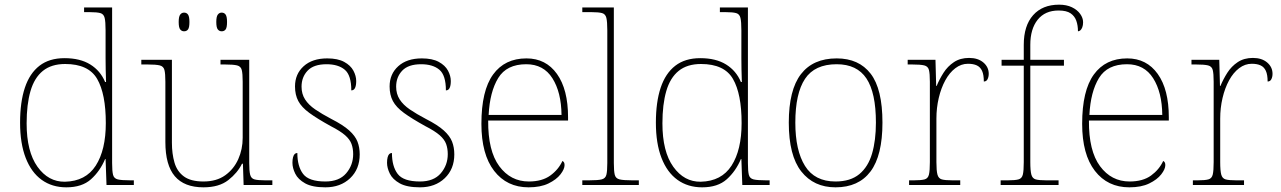

<svg xmlns="http://www.w3.org/2000/svg" viewBox="-20 -792 5483 822"><path d="M264 10Q203 10 158.5 -22Q114 -54 90 -116Q66 -178 66 -267Q66 -355 86.5 -416.5Q107 -478 149 -510.5Q191 -543 256 -543Q323 -543 366.5 -516Q410 -489 430 -441H434Q433 -469 432.5 -495.5Q432 -522 432 -543V-662Q432 -699 428 -715.5Q424 -732 409.5 -736Q395 -740 365 -740H340V-760H460V-94Q460 -59 464 -43.5Q468 -28 484 -24Q500 -20 537 -20H553V0H436L432 -111H430Q408 -59 369.5 -24.5Q331 10 264 10ZM258 -14Q347 -16 390 -83Q433 -150 433 -265Q433 -390 396 -454Q359 -518 259 -518Q200 -518 163.5 -488.5Q127 -459 110.5 -402Q94 -345 94 -264Q94 -143 140.5 -78Q187 -13 258 -14Z M851 10Q769 10 728.5 -37.5Q688 -85 688 -184V-442Q688 -477 684 -492.5Q680 -508 664 -512Q648 -516 611 -516H585V-536H716V-181Q716 -134 727 -96Q738 -58 767.5 -36.5Q797 -15 851 -15Q907 -15 944 -41.5Q981 -68 1000 -110.5Q1019 -153 1019 -202V-442Q1019 -477 1015 -492.5Q1011 -508 995 -512Q979 -516 942 -516H924V-536H1047V-94Q1047 -60 1051 -44Q1055 -28 1069.5 -24Q1084 -20 1114 -20H1146V0H1023L1020 -91H1016Q997 -52 957.5 -21Q918 10 851 10ZM929 -658Q919 -658 912.5 -666Q906 -674 906 -698Q906 -721 912.5 -729.5Q919 -738 929 -738Q940 -738 946 -729.5Q952 -721 952 -698Q952 -674 946 -666Q940 -658 929 -658ZM768 -658Q758 -658 751.5 -666Q745 -674 745 -698Q745 -721 751.5 -729.5Q758 -738 768 -738Q779 -738 785 -729.5Q791 -721 791 -698Q791 -674 785 -666Q779 -658 768 -658Z M1373 10Q1317 10 1286.5 -7Q1256 -24 1244 -48.5Q1232 -73 1232 -95Q1232 -109 1234.5 -118.5Q1237 -128 1241.5 -132.5Q1246 -137 1253 -137Q1253 -80 1277.5 -47.5Q1302 -15 1373 -15Q1432 -15 1462 -50Q1492 -85 1492 -132Q1492 -156 1485 -175.5Q1478 -195 1457.5 -213Q1437 -231 1396 -252Q1338 -284 1304.5 -308.5Q1271 -333 1257 -359.5Q1243 -386 1243 -422Q1243 -475 1280 -508.5Q1317 -542 1381 -542Q1426 -542 1453.5 -527Q1481 -512 1493 -489.5Q1505 -467 1505 -445Q1505 -426 1500 -415.5Q1495 -405 1484 -405Q1484 -470 1456 -493.5Q1428 -517 1378 -517Q1323 -517 1297 -489.5Q1271 -462 1271 -421Q1271 -390 1286 -366.5Q1301 -343 1329.5 -323.5Q1358 -304 1398 -283Q1449 -257 1475 -233.5Q1501 -210 1510.5 -185.5Q1520 -161 1520 -131Q1520 -68 1479 -29Q1438 10 1373 10Z M1778 10Q1722 10 1691.5 -7Q1661 -24 1649 -48.5Q1637 -73 1637 -95Q1637 -109 1639.5 -118.5Q1642 -128 1646.5 -132.5Q1651 -137 1658 -137Q1658 -80 1682.5 -47.5Q1707 -15 1778 -15Q1837 -15 1867 -50Q1897 -85 1897 -132Q1897 -156 1890 -175.5Q1883 -195 1862.5 -213Q1842 -231 1801 -252Q1743 -284 1709.5 -308.5Q1676 -333 1662 -359.5Q1648 -386 1648 -422Q1648 -475 1685 -508.5Q1722 -542 1786 -542Q1831 -542 1858.5 -527Q1886 -512 1898 -489.5Q1910 -467 1910 -445Q1910 -426 1905 -415.5Q1900 -405 1889 -405Q1889 -470 1861 -493.5Q1833 -517 1783 -517Q1728 -517 1702 -489.5Q1676 -462 1676 -421Q1676 -390 1691 -366.5Q1706 -343 1734.5 -323.5Q1763 -304 1803 -283Q1854 -257 1880 -233.5Q1906 -210 1915.5 -185.5Q1925 -161 1925 -131Q1925 -68 1884 -29Q1843 10 1778 10Z M2243 10Q2150 10 2095.5 -60.5Q2041 -131 2041 -262Q2041 -404 2091 -473Q2141 -542 2234 -542Q2317 -542 2364.5 -475.5Q2412 -409 2412 -290V-276H2070Q2069 -146 2117.5 -80.5Q2166 -15 2244 -15Q2301 -15 2336 -40.5Q2371 -66 2388 -103Q2393 -100 2395 -96Q2397 -92 2397 -85Q2397 -68 2379.5 -45.5Q2362 -23 2328 -6.5Q2294 10 2243 10ZM2384 -300Q2383 -397 2345 -457Q2307 -517 2233 -517Q2149 -517 2113 -458Q2077 -399 2072 -300Z M2473 0V-20H2503Q2540 -20 2556 -24Q2572 -28 2576 -43.5Q2580 -59 2580 -94V-662Q2580 -699 2576 -715.5Q2572 -732 2557.5 -736Q2543 -740 2513 -740H2473V-760H2608V-94Q2608 -59 2612 -43.5Q2616 -28 2632.5 -24Q2649 -20 2685 -20H2715V0Z M2986 10Q2925 10 2880.5 -22Q2836 -54 2812 -116Q2788 -178 2788 -267Q2788 -355 2808.5 -416.5Q2829 -478 2871 -510.5Q2913 -543 2978 -543Q3045 -543 3088.5 -516Q3132 -489 3152 -441H3156Q3155 -469 3154.5 -495.5Q3154 -522 3154 -543V-662Q3154 -699 3150 -715.5Q3146 -732 3131.5 -736Q3117 -740 3087 -740H3062V-760H3182V-94Q3182 -59 3186 -43.5Q3190 -28 3206 -24Q3222 -20 3259 -20H3275V0H3158L3154 -111H3152Q3130 -59 3091.5 -24.5Q3053 10 2986 10ZM2980 -14Q3069 -16 3112 -83Q3155 -150 3155 -265Q3155 -390 3118 -454Q3081 -518 2981 -518Q2922 -518 2885.5 -488.5Q2849 -459 2832.5 -402Q2816 -345 2816 -264Q2816 -143 2862.5 -78Q2909 -13 2980 -14Z M3557 10Q3464 10 3410.5 -58Q3357 -126 3357 -267Q3357 -407 3409 -474.5Q3461 -542 3562 -542Q3657 -542 3707.5 -476.5Q3758 -411 3758 -267Q3758 -126 3707 -58Q3656 10 3557 10ZM3557 -15Q3621 -15 3659 -46.5Q3697 -78 3713.5 -134.5Q3730 -191 3730 -267Q3730 -395 3689.5 -456Q3649 -517 3562 -517Q3468 -517 3426.5 -454.5Q3385 -392 3385 -267Q3385 -148 3426.5 -81.5Q3468 -15 3557 -15Z M3872 0V-20H3894Q3924 -20 3938.5 -24Q3953 -28 3957 -44.5Q3961 -61 3961 -98V-442Q3961 -477 3957 -492.5Q3953 -508 3937 -512Q3921 -516 3884 -516H3866V-536H3985L3988 -424H3990Q4002 -453 4019.5 -480.5Q4037 -508 4064 -526Q4091 -544 4129 -544Q4167 -544 4190 -524.5Q4213 -505 4213 -476Q4213 -463 4208 -453Q4203 -443 4192 -443Q4192 -472 4184.5 -488.5Q4177 -505 4162 -512Q4147 -519 4124 -519Q4095 -519 4070 -500Q4045 -481 4027 -448Q4009 -415 3999 -372.5Q3989 -330 3989 -284V-98Q3989 -61 3993.5 -44.5Q3998 -28 4012 -24Q4026 -20 4056 -20H4091V0Z M4264 0V-20H4296Q4326 -20 4340.5 -24Q4355 -28 4359 -44.5Q4363 -61 4363 -98V-511H4268V-536H4363V-600Q4363 -682 4403 -727Q4443 -772 4514 -772Q4546 -772 4569 -761Q4592 -750 4604.5 -732.5Q4617 -715 4617 -697Q4617 -684 4613.5 -675Q4610 -666 4605 -662Q4600 -658 4595 -658Q4595 -683 4588 -703Q4581 -723 4563.5 -735Q4546 -747 4512 -747Q4454 -747 4422.5 -707.5Q4391 -668 4391 -600V-536H4535V-511H4391V-98Q4391 -61 4395.5 -44.5Q4400 -28 4414 -24Q4428 -20 4458 -20H4512V0Z M4815 10Q4722 10 4667.5 -60.5Q4613 -131 4613 -262Q4613 -404 4663 -473Q4713 -542 4806 -542Q4889 -542 4936.5 -475.5Q4984 -409 4984 -290V-276H4642Q4641 -146 4689.5 -80.5Q4738 -15 4816 -15Q4873 -15 4908 -40.5Q4943 -66 4960 -103Q4965 -100 4967 -96Q4969 -92 4969 -85Q4969 -68 4951.5 -45.5Q4934 -23 4900 -6.5Q4866 10 4815 10ZM4956 -300Q4955 -397 4917 -457Q4879 -517 4805 -517Q4721 -517 4685 -458Q4649 -399 4644 -300Z M5087 0V-20H5109Q5139 -20 5153.5 -24Q5168 -28 5172 -44.5Q5176 -61 5176 -98V-442Q5176 -477 5172 -492.5Q5168 -508 5152 -512Q5136 -516 5099 -516H5081V-536H5200L5203 -424H5205Q5217 -453 5234.5 -480.5Q5252 -508 5279 -526Q5306 -544 5344 -544Q5382 -544 5405 -524.5Q5428 -505 5428 -476Q5428 -463 5423 -453Q5418 -443 5407 -443Q5407 -472 5399.5 -488.5Q5392 -505 5377 -512Q5362 -519 5339 -519Q5310 -519 5285 -500Q5260 -481 5242 -448Q5224 -415 5214 -372.5Q5204 -330 5204 -284V-98Q5204 -61 5208.5 -44.5Q5213 -28 5227 -24Q5241 -20 5271 -20H5306V0Z"/></svg>

Font: Noto Serif Armenian Thin
Style: Regular
Weight: 250
Version: Version 2.007